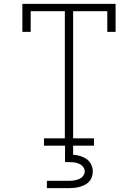

<svg xmlns="http://www.w3.org/2000/svg" viewBox="-20 -755 715 995"><path d="M208 0V-38H316V-697H139V-590H96V-735H579V-590H536V-697H359V-38H467V0ZM223 220V182H338Q351 182 364 180Q377 178 389.5 173Q402 168 410.5 157Q419 146 419 133Q419 120 410.5 109.5Q402 99 389.5 93.5Q377 88 364 86.5Q351 85 338 85H317V0H359V47Q378 48 396 53.5Q414 59 429 69.5Q444 80 452.5 97.5Q461 115 461 133Q461 147 456.5 161Q452 175 442.5 185.5Q433 196 420.5 202.5Q408 209 394 213Q380 217 366 218.5Q352 220 338 220Z"/></svg>

Font: Iosevka Etoile Extralight
Style: Regular
Weight: 200
Designer: Belleve Invis
Foundry: Belleve Invis
Version: Version 22.1.2; ttfautohint (v1.8.4)